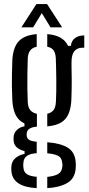

<svg xmlns="http://www.w3.org/2000/svg" viewBox="-20 -778 446 965"><path d="M164.5 167.5Q46 161.5 37.5 85Q37 79.5 36.8 73Q36.5 66.5 37 60Q38.5 32.5 58 16.2Q77.5 0 103.5 -4.5V-18.5Q51.5 -31.5 48.5 -70.5Q48 -77.5 48.2 -81.2Q48.5 -85 48.5 -90Q49.5 -110 65.2 -125Q81 -140 103 -143V-157.5Q73 -171.5 58.8 -200Q44.5 -228.5 42 -273.5Q40 -314 39.8 -343.5Q39.5 -373 40 -403.2Q40.5 -433.5 42 -476Q45.5 -539.5 74 -570.5Q102.5 -601.5 164.5 -606.5V-543Q121 -535 119.5 -482.5Q118.5 -451.5 117.8 -412.5Q117 -373.5 117.5 -334.8Q118 -296 119.5 -266Q120.5 -238.5 132.2 -224.5Q144 -210.5 165.5 -206V-141.5Q114 -137.5 114 -104.5V-99Q114 -83.5 125.5 -75.8Q137 -68 164.5 -65.5V-8Q135 -6.5 117 4.5Q99 15.5 97.5 41Q96.5 46 96.8 51.8Q97 57.5 97.5 63.5Q99.5 88.5 117 98.5Q134.5 108.5 164.5 110.5ZM217.5 -143V-206Q238 -211 248.8 -224.2Q259.5 -237.5 261 -266Q263.5 -313 263 -373.2Q262.5 -433.5 260.5 -485Q259 -511.5 249.2 -525.2Q239.5 -539 217.5 -543V-606.5Q297.5 -600.5 322 -547.5H336.5Q338.5 -572.5 356.5 -586.2Q374.5 -600 403.5 -600V-538H393Q368 -538 353.8 -520.8Q339.5 -503.5 339.5 -466.5V-441Q340.5 -408 340.5 -382.2Q340.5 -356.5 340.2 -331.2Q340 -306 338.5 -273.5Q335 -209.5 307.2 -178.8Q279.5 -148 217.5 -143ZM217.5 167.5V111Q250 108 270 97.8Q290 87.5 293 61.5Q295.5 50 292.5 38.5Q289.5 12.5 269.2 3.8Q249 -5 217.5 -7.5V-63Q285 -58 321 -35.5Q357 -13 360.5 37.5Q361 43.5 361.2 51Q361.5 58.5 360.5 67Q357 120 317.2 142.2Q277.5 164.5 217.5 167.5ZM87.5 -640.5 163 -757.5H216.5L292.5 -640.5H234L190 -712L146.5 -640.5Z"/></svg>

Font: Big Shoulders Stencil Text
Style: Regular
Weight: 400
Designer: Patric King
Foundry: XO Type Co
Version: Version 1.000